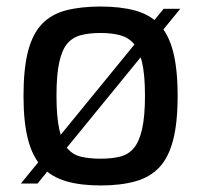

<svg xmlns="http://www.w3.org/2000/svg" viewBox="-20 -562 616 588"><path d="M44 0 481 -535H532L95 0ZM288 6Q227 6 182.5 -7Q138 -20 109 -50.5Q80 -81 66 -134Q52 -187 52 -268Q52 -352 66 -405.5Q80 -459 109 -489Q138 -519 183 -530.5Q228 -542 288 -542Q348 -542 393 -530Q438 -518 467 -488Q496 -458 510 -404.5Q524 -351 524 -268Q524 -186 510 -132.5Q496 -79 467.5 -49Q439 -19 394 -6.5Q349 6 288 6ZM288 -76Q321 -76 346.5 -82Q372 -88 389 -107.5Q406 -127 415 -166Q424 -205 424 -269Q424 -333 415 -371.5Q406 -410 389 -429Q372 -448 346.5 -454.5Q321 -461 288 -461Q254 -461 228.5 -454.5Q203 -448 186.5 -429Q170 -410 161.5 -371.5Q153 -333 153 -269Q153 -205 161.5 -166Q170 -127 186.5 -107.5Q203 -88 228.5 -82Q254 -76 288 -76Z"/></svg>

Font: Exo Thin Medium
Style: Regular
Weight: 500
Version: Version 2.000